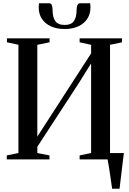

<svg xmlns="http://www.w3.org/2000/svg" viewBox="-20 -978 792 1178"><path d="M668 180Q665 158.5 661.2 132.8Q657.5 107 653.8 81.5Q650 56 646.2 34Q642.5 12 639.5 -2L611 -39H740Q737.5 -19.5 734.8 2.8Q732 25 729.2 48.5Q726.5 72 723.8 95.2Q721 118.5 718.2 140Q715.5 161.5 713.5 180ZM21.5 0V-24.5L93 -39V-703.5L22.5 -718.5V-743H284V-718.5L209 -703V-140L295 -273L539 -650.5V-703L468.5 -718.5V-743H728.5V-718.5L655 -703V-39L729.5 -24.5V0H468.5V-24.5L539 -39V-589L466 -472L209 -77.5V-39L283.5 -24.5V0ZM280.5 -958Q294 -958 298.2 -946Q302.5 -934 302.5 -917Q302.5 -872.5 319.2 -848.8Q336 -825 376.5 -825Q417 -825 433.5 -848.8Q450 -872.5 450 -917Q450 -934 454.5 -946Q459 -958 472 -958H533Q534 -952 534.5 -945.5Q535 -939 535 -932Q535 -892 515.2 -862.2Q495.5 -832.5 460 -816.2Q424.5 -800 376.5 -800Q328.5 -800 292.8 -816.2Q257 -832.5 237.2 -862.2Q217.5 -892 217.5 -932Q217.5 -939 218 -945.5Q218.5 -952 219.5 -958Z"/></svg>

Font: Merriweather 120pt Medium
Style: Regular
Weight: 500
Version: Version 2.100